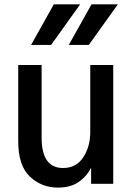

<svg xmlns="http://www.w3.org/2000/svg" viewBox="-20 -852 616 890"><path d="M64.5 -197.3V-550.8H172.9V-213.9Q172.9 -73.2 272.5 -73.2Q333 -73.2 365.7 -122.6Q398.4 -171.9 398.4 -240.2V-550.8H504.9V0H402.3V-72.3H400.4Q386.7 -40 348.6 -11.2Q310.5 17.6 248 17.6Q172.9 17.6 118.7 -33.2Q64.5 -84 64.5 -197.3ZM298.8 -643.6 404.3 -832H526.4L391.6 -643.6ZM124 -643.6 229.5 -832H351.6L216.8 -643.6Z"/></svg>

Font: Gothic A1 SemiBold
Style: Regular
Weight: 600
Version: Version 2.50